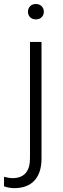

<svg xmlns="http://www.w3.org/2000/svg" viewBox="-71 -741 319 974"><path d="M151.4 -681.2Q151.4 -664.6 140.1 -653.6Q128.9 -642.6 110.8 -642.6Q92.8 -642.6 81.8 -653.6Q70.8 -664.6 70.8 -681.2Q70.8 -698.2 81.8 -709.5Q92.8 -720.7 110.8 -720.7Q128.9 -720.7 140.1 -709.5Q151.4 -698.2 151.4 -681.2ZM139.6 63Q139.6 135.7 104 174.6Q68.4 213.4 1 213.4Q-11.7 213.4 -25.6 210.9Q-39.6 208.5 -50.8 204.1L-50.3 155.8Q-26.9 162.6 -6.3 162.6Q36.1 162.6 58.6 137.5Q81.1 112.3 81.1 63V-528.3H139.6Z"/></svg>

Font: Heebo Light
Style: Regular
Weight: 300
Designer: Oded Ezer
Foundry: Meir Sadan
Version: Version 2.001; ttfautohint (v1.5.14-ce02) -l 8 -r 50 -G 200 